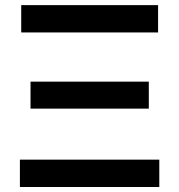

<svg xmlns="http://www.w3.org/2000/svg" viewBox="-20 -748 717 768"><path d="M59.6 0V-109.4H617.2V0ZM64.9 -618.2V-727.5H612.3V-618.2ZM102.1 -313.5V-421.4H575.2V-313.5Z"/></svg>

Font: Inter-SemiBold
Style: Regular
Weight: 600
Designer: Rasmus Andersson
Foundry: rsms
Version: Version 4.000;git-a52131595